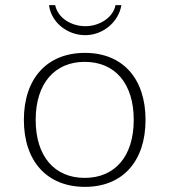

<svg xmlns="http://www.w3.org/2000/svg" viewBox="-20 -717 660 748"><path d="M119 -250C119 -393 194 -476 310 -476C428 -476 501 -392 501 -250C501 -107 427 -24 310 -24C193 -24 119 -107 119 -250ZM73 -250C73 -89 163 11 311 11C458 11 547 -89 547 -250C547 -411 458 -511 311 -511C163 -511 73 -411 73 -250ZM171 -697C179 -631 241 -580 312 -580C381 -580 442 -631 453 -697H430C421 -649 368 -615 313 -615C256 -615 205 -648 195 -697Z"/></svg>

Font: Perun ExtraLight
Style: Regular
Weight: 200
Foundry: Copyright (c) Stefan Peev, Context Ltd, 2016
Version: Version 1.089